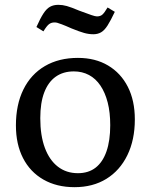

<svg xmlns="http://www.w3.org/2000/svg" viewBox="-20 -762 625 796"><path d="M289 14Q215 14 160 -17.5Q105 -49 75.5 -106.5Q46 -164 46 -242Q46 -328 77 -391Q108 -454 166 -488Q224 -522 303 -522Q375 -522 428 -490.5Q481 -459 510 -402Q539 -345 539 -267Q539 -182 508 -118.5Q477 -55 421 -20.5Q365 14 289 14ZM303 -44Q347 -44 376.5 -67Q406 -90 421.5 -134.5Q437 -179 437 -243Q437 -296 426.5 -337Q416 -378 396.5 -407Q377 -436 349 -451Q321 -466 286 -466Q242 -466 211 -444Q180 -422 163.5 -379Q147 -336 147 -272Q147 -200 166 -149Q185 -98 220 -71Q255 -44 303 -44ZM367 -620Q348 -620 328.5 -625.5Q309 -631 277 -644Q250 -656 236.5 -661Q223 -666 217.5 -667.5Q212 -669 206 -669Q193 -669 183.5 -662Q174 -655 160 -632L131 -650Q147 -686 160 -706Q173 -726 187.5 -734Q202 -742 222 -742Q239 -742 257 -737Q275 -732 308 -718Q343 -705 359 -699.5Q375 -694 382 -694Q396 -694 404.5 -701.5Q413 -709 426 -731L456 -713Q439 -677 426 -656.5Q413 -636 399 -628Q385 -620 367 -620Z"/></svg>

Font: Literata 18pt
Style: Regular
Weight: 400
Designer: Latin by Veronika Burian and Jose Scaglione. Greek by Irene Vlachou. Cyrillic by Vera Evstafieva.
Foundry: TypeTogether
Version: Version 3.103;gftools[0.9.29]